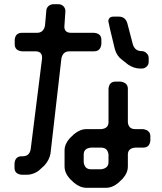

<svg xmlns="http://www.w3.org/2000/svg" viewBox="-20 -789 768 913"><path d="M49 -12V9Q49 39 84 42H107Q123 42 139 36Q156 30 167.5 19.5Q179 9 191 -2Q214 -27 220 -58L272 -511Q279 -545 310 -545H427Q458 -545 462 -579V-600Q462 -630 427 -633H318Q287 -633 286 -661L291 -736Q291 -750 281.5 -759.5Q272 -769 257 -769H235Q220 -769 210 -759.5Q200 -750 200 -736L194 -667Q187 -633 156 -633H85Q53 -633 50 -600V-579Q50 -548 85 -545H148Q179 -545 180 -517V-511L126 -80Q120 -46 89 -46H84Q52 -46 49 -12ZM588 -208V-367Q588 -396 553 -401H530Q499 -401 496 -367V-208Q496 -178 461 -175H391Q361 -175 332 -151L312 -132Q287 -104 287 -74V3Q287 33 312 61L332 80Q361 104 391 104H484Q515 104 543 80L563 61Q588 33 588 3V-54Q588 -84 623 -87H660Q692 -87 695 -121V-141Q695 -170 660 -175H623Q591 -175 588 -208ZM378 -18V-54Q378 -84 413 -87H461Q492 -87 496 -54V-18Q496 11 461 16H413Q382 16 378 -18ZM589 -482Q617 -463 647 -463H654Q667 -463 677 -472Q687 -481 687 -495V-514Q687 -526 677 -536Q667 -546 654 -546Q622 -546 612 -577L585 -680Q575 -710 545 -710H521Q506 -710 500.5 -703Q495 -696 495 -689Q495 -687 502.5 -653.5Q510 -620 526 -556Q535 -523 560 -505Z"/></svg>

Font: WD-XL Lubrifont TC
Style: Regular
Weight: 400
Designer: [WD-XL Lubrifont] Copyright 2020-2022 (c) NightFurySL2001, Skr-ZERO; [ZCOOL QingKe HuangYou] Copyright 2018-2022 (c) The
Version: Version 2.001;hotconv 1.1.1;makeotfexe 2.6.0